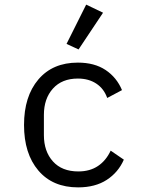

<svg xmlns="http://www.w3.org/2000/svg" viewBox="-20 -799 640 831"><path d="M84 -258Q84 -382 146 -455Q208 -528 317 -528Q389 -528 437 -496Q485 -464 508 -409L444 -375Q430 -415 397 -437Q364 -459 317 -459Q248 -459 209 -415.5Q170 -372 170 -302V-214Q170 -144 209 -100.5Q248 -57 319 -57Q369 -57 404 -80.5Q439 -104 459 -147L516 -108Q492 -53 442 -20.5Q392 12 318 12Q208 12 146 -61Q84 -134 84 -258ZM320 -585 268 -609 353 -779 426 -744Z"/></svg>

Font: iA Writer Duo V
Style: Regular
Weight: 400
Designer: Mike Abbink, Paul van der Laan, Pieter van Rosmalen, Oliver Reichenstein
Foundry: Information Architects Inc.
Version: Version 2.000